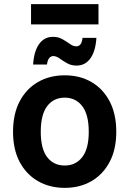

<svg xmlns="http://www.w3.org/2000/svg" viewBox="-20 -897 626 928"><path d="M43 -260Q43 -346 75 -407Q107 -468 163.5 -500.5Q220 -533 293 -533Q366 -533 422 -500.5Q478 -468 510 -407Q542 -346 542 -260Q542 -175 510 -114.5Q478 -54 422 -21.5Q366 11 293 11Q220 11 163.5 -21.5Q107 -54 75 -114.5Q43 -175 43 -260ZM177 -260Q177 -178 208 -137.5Q239 -97 293 -97Q346 -97 377.5 -137.5Q409 -178 409 -260Q409 -343 377.5 -384Q346 -425 293 -425Q239 -425 208 -384Q177 -343 177 -260ZM140 -585Q144 -649 169 -684Q194 -719 236 -719Q262 -719 282 -707.5Q302 -696 318 -684.5Q334 -673 349 -673Q360 -673 368 -681.5Q376 -690 379 -714H446Q442 -650 417 -615Q392 -580 350 -580Q324 -580 304 -591.5Q284 -603 268 -614.5Q252 -626 237 -626Q227 -626 218.5 -617Q210 -608 207 -585ZM130 -779V-877H456V-779Z"/></svg>

Font: Radio Canada SemiBold
Style: Regular
Weight: 600
Designer: Charles Daoud, Etienne Aubert Bonn, Alexandre Saumier Demers, Jacques Le Bailly
Foundry: Radio-Canada
Version: Version 2.104; ttfautohint (v1.8.4.7-5d5b);gftools[0.9.28.de